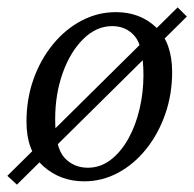

<svg xmlns="http://www.w3.org/2000/svg" viewBox="-24 -482 528 522"><path d="M484 -437 22 20 -4 -4 459 -462ZM205 11Q140 11 94 -30Q48 -71 48 -151Q48 -213 67 -266.5Q86 -320 120 -361.5Q154 -403 198 -426Q242 -449 291 -449Q357 -449 400.5 -407.5Q444 -366 444 -286Q444 -226 425.5 -172.5Q407 -119 374 -77.5Q341 -36 297.5 -12.5Q254 11 205 11ZM215 -26Q249 -26 277 -47.5Q305 -69 325 -105Q345 -141 355.5 -186Q366 -231 366 -277Q366 -356 342.5 -383.5Q319 -411 281 -411Q238 -411 202.5 -376Q167 -341 146.5 -283.5Q126 -226 126 -158Q126 -81 151 -53.5Q176 -26 215 -26Z"/></svg>

Font: Lisu Bosa
Style: Italic
Weight: 400
Italic angle: -19°
Designer: David Morse, Annie Olsen, Victor Gaultney, Frank Grießhammer (Latin)
Foundry: SIL International
Version: Version 2.000